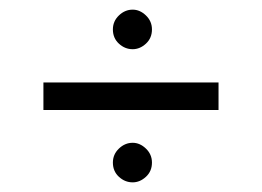

<svg xmlns="http://www.w3.org/2000/svg" viewBox="-20 -437 544 398"><path d="M433 -209H70V-266H433ZM214 -376Q214 -393 226.5 -405Q239 -417 255 -417Q270 -417 282.5 -405Q295 -393 295 -376Q295 -358 282.5 -346.5Q270 -335 255 -335Q239 -335 226.5 -346.5Q214 -358 214 -376ZM214 -100Q214 -117 226.5 -129Q239 -141 255 -141Q270 -141 282.5 -129Q295 -117 295 -100Q295 -82 282.5 -70.5Q270 -59 255 -59Q239 -59 226.5 -70.5Q214 -82 214 -100Z"/></svg>

Font: Josefin Sans
Style: Regular
Weight: 400
Designer: Santiago Orozco
Foundry: Typemade
Version: Version 1.0